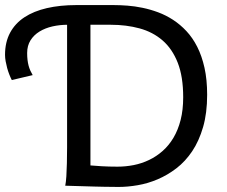

<svg xmlns="http://www.w3.org/2000/svg" viewBox="-20 -738 902 763"><path d="M708 -351.6Q708 -433.6 686.3 -488.8Q664.6 -543.9 626 -577.4Q587.4 -610.8 534.7 -625.2Q481.9 -639.6 419.9 -639.6H249Q217.8 -639.6 188.7 -633.1Q159.7 -626.5 137.2 -612.8Q114.7 -599.1 101.3 -577.9Q87.9 -556.6 87.9 -527.3Q87.9 -511.7 89.4 -499.8Q90.8 -487.8 93.5 -477.5Q96.2 -467.3 100.3 -458Q104.5 -448.7 109.9 -439.5L26.9 -419.9Q22 -429.2 17.1 -441.7Q12.2 -454.1 8.5 -467.5Q4.9 -481 2.4 -494.6Q0 -508.3 0 -520Q0 -570.3 20 -607.7Q40 -645 77.1 -669.4Q114.3 -693.8 166.5 -705.8Q218.8 -717.8 282.7 -717.8H432.1Q457 -717.8 486.3 -715.6Q515.6 -713.4 546.4 -707Q577.1 -700.7 608.2 -689.2Q639.2 -677.7 667.7 -659.2Q696.3 -640.6 720.9 -614.3Q745.6 -587.9 763.9 -551.8Q782.2 -515.6 792.7 -468.5Q803.2 -421.4 803.2 -361.3Q803.2 -288.6 787.1 -233.2Q771 -177.7 743.9 -137.2Q716.8 -96.7 681.2 -69.3Q645.5 -42 606.4 -25.4Q567.4 -8.8 527.3 -2Q487.3 4.9 451.7 4.9Q439.9 4.9 424.6 4.6Q409.2 4.4 392.1 4.2Q375 3.9 356.9 3.4Q338.9 2.9 321.8 2.4Q281.7 1.5 239.3 0Q242.2 -14.6 243.7 -37.6Q245.1 -60.5 245.8 -89.4Q246.6 -118.2 246.6 -152.1Q246.6 -186 246.6 -222.2V-675.8L339.4 -692.9V-80.6Q356.4 -79.1 384 -77.4Q411.6 -75.7 446.8 -75.7Q479.5 -75.7 511.5 -82Q543.5 -88.4 572.5 -102.3Q601.6 -116.2 626.5 -138.2Q651.4 -160.2 669.4 -190.7Q687.5 -221.2 697.8 -261.2Q708 -301.3 708 -351.6Z"/></svg>

Font: Andika DR AuSIL
Style: Regular
Weight: 400
Designer: Annie Olsen & Victor Gaultney
Foundry: SIL International
Version: Version 0.003